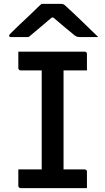

<svg xmlns="http://www.w3.org/2000/svg" viewBox="-20 -965 540 985"><path d="M306 -56H191L194 -87Q194 -105 194 -126Q194 -147 194 -165Q194 -225 194 -284.5Q194 -344 194 -403.5Q194 -463 194 -523Q194 -583 194 -644H311L306 -613Q306 -597 306 -578Q306 -559 306 -542Q306 -481 306 -420.5Q306 -360 306 -299Q306 -238 306 -177.5Q306 -117 306 -56ZM426 0H85Q83 0 81 -1Q79 -2 77.5 -3.5Q76 -5 75 -7Q74 -9 74 -11Q74 -26 74 -40Q74 -54 74 -67.5Q74 -81 74 -96H414Q417 -96 420 -94.5Q423 -93 424.5 -90.5Q426 -88 426 -85Q426 -70 426 -56.5Q426 -43 426 -29Q426 -15 426 0ZM74 -700H414Q420 -700 423 -697Q426 -694 426 -689Q426 -678 426 -667Q426 -656 426 -646Q426 -636 426 -625.5Q426 -615 426 -604H85Q81 -604 77.5 -607.5Q74 -611 74 -615Q74 -626 74 -636.5Q74 -647 74 -657Q74 -667 74 -678Q74 -689 74 -700ZM193 -945Q204 -945 224 -945Q244 -945 263.5 -945Q283 -945 294 -945Q302 -945 307.5 -942Q313 -939 327 -925Q335 -918 353 -901Q371 -884 393.5 -862.5Q416 -841 439.5 -818Q463 -795 484 -775Q463 -775 437 -775Q411 -775 390 -775Q379 -775 374 -777Q369 -779 361 -785Q345 -798 312 -825.5Q279 -853 230 -895L283 -875Q267 -875 251 -875Q235 -875 218 -875L270 -896Q224 -856 189 -827Q154 -798 127 -775H38Q34 -775 31.5 -775.5Q29 -776 28 -778Q27 -780 27 -782Q27 -786 31 -790Q35 -794 49 -808Q62 -821 81 -839Q100 -857 121 -876.5Q142 -896 160.5 -914.5Q179 -933 193 -945Z"/></svg>

Font: Recursive Medium
Style: Regular
Weight: 500
Version: Version 1.085